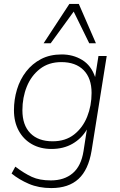

<svg xmlns="http://www.w3.org/2000/svg" viewBox="-20 -769 610 977"><path d="M241 188Q177 188 127 166.5Q77 145 39 114L58 79Q103 113 142 131Q181 149 239 149Q307 149 350 112.5Q393 76 405 0L422 -110Q395 -64 349 -37.5Q303 -11 242 -11Q185 -11 142 -35.5Q99 -60 75 -104.5Q51 -149 51 -208Q51 -263 66.5 -314Q82 -365 113 -405Q144 -445 189 -468.5Q234 -492 294 -492Q352 -492 398 -464Q444 -436 464 -377L481 -484H523L446 -2Q430 95 379.5 141.5Q329 188 241 188ZM248 -50Q313 -50 357 -84.5Q401 -119 423.5 -175Q446 -231 446 -296Q446 -371 405.5 -412Q365 -453 292 -453Q228 -453 183.5 -418.5Q139 -384 116.5 -328.5Q94 -273 94 -208Q94 -132 134.5 -91Q175 -50 248 -50ZM202 -549 333 -749H381L468 -549H434L355 -710L238 -549Z"/></svg>

Font: Nunito Sans ExtraLight
Style: Italic
Weight: 200
Italic angle: -9°
Designer: Vernon Adams
Foundry: Vernon Adams
Version: Version 3.006; ttfautohint (v1.8.3)